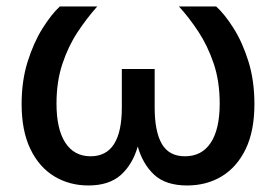

<svg xmlns="http://www.w3.org/2000/svg" viewBox="-20 -566 854 594"><path d="M253.4 7.8Q194.8 7.8 147.9 -20.5Q101.1 -48.8 74 -105Q46.9 -161.1 46.9 -244.1Q46.9 -315.9 65.4 -375Q84 -434.1 111.3 -477.8Q138.7 -521.5 165 -545.9H280.8Q248.5 -509.8 219.7 -466.1Q190.9 -422.4 172.9 -367.9Q154.8 -313.5 154.8 -245.6Q154.8 -166.5 182.1 -124.5Q209.5 -82.5 260.3 -82.5Q356.9 -82.5 356.9 -233.4V-352.5H458.5V-233.4Q458.5 -159.2 480.7 -120.8Q502.9 -82.5 552.2 -82.5Q604.5 -82.5 632.1 -124.5Q659.7 -166.5 659.7 -245.6Q659.7 -314.9 640.9 -370.1Q622.1 -425.3 593.3 -468.8Q564.5 -512.2 533.7 -545.9H648.9Q674.8 -522.5 702.1 -479.5Q729.5 -436.5 748.3 -377Q767.1 -317.4 767.1 -244.1Q767.1 -160.6 740 -104.7Q712.9 -48.8 666 -20.5Q619.1 7.8 559.1 7.8Q492.7 7.8 457 -25.4Q421.4 -58.6 406.2 -112.8Q390.1 -57.1 353.8 -24.7Q317.4 7.8 253.4 7.8Z"/></svg>

Font: Inter Medium
Style: Regular
Weight: 500
Designer: Rasmus Andersson
Foundry: rsms
Version: Version 4.001;git-9221beed3